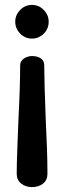

<svg xmlns="http://www.w3.org/2000/svg" viewBox="-20 -755 261 781"><path d="M55 -269Q62 -404 62 -489Q62 -507 77.5 -517Q93 -527 110 -527Q132 -527 146 -517.5Q160 -508 160 -489Q160 -423 166 -269Q169 -211 171 -153Q173 -95 173 -48Q173 -23 155.5 -8.5Q138 6 110 6Q84 6 66 -8.5Q48 -23 48 -48Q48 -90 50.5 -150.5Q53 -211 55 -269ZM42 -667Q42 -694 62 -714.5Q82 -735 110 -735Q138 -735 158 -714.5Q178 -694 178 -667Q178 -638 158 -618Q138 -598 110 -598Q82 -598 62 -618.5Q42 -639 42 -667Z"/></svg>

Font: Dosis
Style: Regular
Weight: 400
Designer: Edgar Tolentino, Pablo Impallari, Igino Marini
Foundry: Edgar Tolentino, Pablo Impallari, Igino Marini
Version: Version 1.007;Glyphs 3.1.1 (3134)